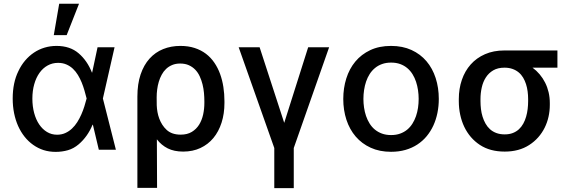

<svg xmlns="http://www.w3.org/2000/svg" viewBox="-20 -797 3047 1022"><path d="M47.6 -272.7Q47.6 -356.9 77.8 -418.3Q92.7 -449.9 113.8 -474.8Q134.9 -499.6 160.9 -517Q186.8 -534.4 217.2 -543.5Q247.5 -552.6 280.9 -552.6Q353 -552.6 398.8 -513.1Q444.6 -473.7 469.5 -410.5H470.5L499.3 -545.5H589.8L527.7 -272.7L596.9 0H506L474.4 -133.2H472.7Q446.7 -70 399.1 -29.1Q372.5 -6.4 341.6 2.5Q310.7 11.4 276.3 11.4Q241.8 11.4 212.2 2Q182.5 -7.5 156.6 -25.9Q131 -44 110.8 -69.4Q90.6 -94.8 76.5 -126.2Q62.5 -157.7 55 -194.6Q47.6 -231.5 47.6 -272.7ZM283.7 -79.9Q307.9 -79.9 327.6 -88.8Q347.3 -97.7 363.1 -112.6Q378.9 -127.5 391.2 -146.8Q403.4 -166.2 412.8 -187.5Q422.2 -208.8 429 -230.5Q435.7 -252.1 440.7 -271.3L441.1 -272.7L440.7 -274.1Q435.7 -294 429.5 -315.5Q423.3 -337 414.8 -358Q406.2 -378.9 394.7 -397.9Q383.2 -416.9 368.1 -431.1Q353 -445.3 333.5 -453.8Q313.9 -462.4 289.1 -462.4Q258.5 -462.4 233.3 -448.3Q208.1 -434.3 190.2 -409.1Q172.2 -383.9 162.3 -348.9Q152.3 -313.9 152.3 -272Q152.3 -230.8 161.8 -195.7Q171.2 -160.5 188.6 -134.8Q206 -109 230.1 -94.5Q254.3 -79.9 283.7 -79.9ZM266.3 -610.1 295.1 -777H400.6L334.9 -610.1Z M940.3 -552.6Q982.6 -552.6 1016.3 -541.5Q1050.1 -530.5 1076.2 -510.7Q1102.3 -490.8 1120.9 -463.4Q1139.6 -436.1 1151.5 -403.4Q1163.4 -370.7 1169 -334Q1174.7 -297.2 1174.7 -258.5V-248.6Q1174.7 -191.8 1159.4 -144.2Q1144.2 -96.6 1115.8 -62.3Q1087.4 -28.1 1046.7 -9.1Q1006 9.9 954.9 9.9Q907 9.9 873 -7.1Q839.1 -24.1 815 -55.4L816.1 203.1H711.3V-282.7Q711.3 -349.8 728.3 -400.4Q745.4 -451 775.9 -484.9Q806.5 -518.8 848.4 -535.7Q890.3 -552.6 940.3 -552.6ZM813.9 -279.1 814.3 -236.5Q815 -218.4 818.2 -200.5Q821.4 -182.5 827.8 -165.5Q834.2 -148.4 843.9 -133.2Q853.7 -117.9 867.2 -105.5Q894.5 -80.3 941.8 -80.3Q976.9 -80.3 1001.1 -95Q1025.2 -109.7 1040 -133.5Q1054.7 -157.3 1061.3 -187.5Q1067.8 -217.7 1067.8 -248.6V-258.5Q1067.8 -279.5 1065.7 -302.6Q1063.6 -325.6 1058.1 -347.8Q1052.6 -370 1043.3 -390.3Q1034.1 -410.5 1019.7 -425.6Q1005.3 -440.7 985.4 -449.8Q965.6 -458.8 938.9 -458.8Q915.1 -458.8 896.5 -451Q877.8 -443.2 864 -430Q850.1 -416.9 840.6 -399.1Q831 -381.4 825.1 -361.3Q819.2 -341.3 816.6 -320.3Q813.9 -299.4 813.9 -279.1Z M1250.4 -545.5H1361.9L1492.9 -143.1L1620.4 -545.5H1731.9L1543.7 -9.2V204.5H1440V-9.2Z M2061.4 -552.6Q2122.9 -552.6 2170.3 -530.9Q2217.7 -509.2 2250 -471.2Q2282.3 -433.2 2299 -381.6Q2315.7 -329.9 2315.7 -270.2Q2315.7 -231.9 2308.4 -196Q2301.1 -160.2 2286.8 -128.9Q2272.4 -97.7 2251.1 -71.9Q2229.8 -46.2 2201.5 -27.7Q2173.3 -9.2 2138.3 0.9Q2103.3 11 2061.4 11Q2000.4 11 1953.1 -10.7Q1905.9 -32.3 1873.4 -70.1Q1840.9 -108 1824 -159.4Q1807.2 -210.9 1807.2 -270.2Q1807.2 -328.1 1823.3 -379.4Q1839.5 -430.8 1871.4 -469.3Q1903.4 -507.8 1951 -530.2Q1998.6 -552.6 2061.4 -552.6ZM1914.4 -270.6Q1914.4 -247.5 1917.8 -224.3Q1921.2 -201 1928.4 -179.7Q1935.7 -158.4 1947.3 -139.7Q1958.8 -121.1 1975.3 -107.4Q1991.8 -93.8 2013.3 -85.9Q2034.8 -78.1 2061.8 -78.1Q2088.8 -78.1 2109.9 -85.8Q2131 -93.4 2147.4 -106.9Q2163.7 -120.4 2175.2 -138.7Q2186.8 -157 2194.2 -178.4Q2201.7 -199.9 2205.1 -223.4Q2208.5 -246.8 2208.5 -270.6Q2208.5 -293.7 2205.1 -316.9Q2201.7 -340.2 2194.6 -361.7Q2187.5 -383.2 2176 -401.8Q2164.4 -420.5 2148.1 -434.3Q2131.7 -448.2 2110.3 -456Q2088.8 -463.8 2061.8 -463.8Q2035.2 -463.8 2013.7 -456.1Q1992.2 -448.5 1975.9 -434.8Q1959.5 -421.2 1947.8 -402.9Q1936.1 -384.6 1928.8 -363.1Q1921.5 -341.6 1918 -318Q1914.4 -294.4 1914.4 -270.6Z M2422.2 -269.9Q2422.2 -324.6 2438.4 -371.8Q2454.5 -419 2485.4 -453.8Q2516.3 -488.6 2561.6 -508.5Q2606.9 -528.4 2665.1 -528.4H2947.1V-436.8H2814.6Q2835.6 -421.5 2852.6 -401.3Q2869.7 -381 2881.7 -357.1Q2893.8 -333.1 2900.2 -305.8Q2906.6 -278.4 2906.6 -248.6V-238.6Q2906.6 -206.3 2899.7 -175.4Q2892.8 -144.5 2879.1 -117Q2865.4 -89.5 2844.8 -66.1Q2824.2 -42.6 2796.5 -24.9Q2742.5 9.9 2666.5 9.9Q2627.8 9.9 2595 1.2Q2562.1 -7.5 2534.4 -25.6Q2507.5 -43.3 2486.5 -67.6Q2465.6 -92 2451.3 -121.8Q2437.1 -151.6 2429.7 -186.1Q2422.2 -220.5 2422.2 -258.5ZM2666.5 -81.7Q2691.1 -81.7 2709.7 -89Q2728.3 -96.2 2742.2 -109Q2756 -121.8 2765.4 -139Q2774.9 -156.2 2780.5 -176Q2786.2 -195.7 2788.7 -216.8Q2791.2 -237.9 2791.2 -258.5V-269.9Q2791.2 -290.1 2788.5 -310.4Q2785.9 -330.6 2780 -349.1Q2774.1 -367.5 2764.6 -383.7Q2755 -399.9 2740.9 -411.6Q2726.9 -423.3 2708.1 -430Q2689.3 -436.8 2665.1 -436.8Q2630 -436.8 2605.6 -422.6Q2581.3 -408.4 2566.2 -384.9Q2551.1 -361.5 2544.4 -331.5Q2537.6 -301.5 2537.6 -269.9V-258.5Q2537.6 -237.9 2540.1 -216.6Q2542.6 -195.3 2548.7 -175.8Q2554.7 -156.2 2564.5 -139Q2574.2 -121.8 2588.4 -109Q2602.6 -96.2 2622 -89Q2641.3 -81.7 2666.5 -81.7Z"/></svg>

Font: Inter P Medium
Style: Regular
Weight: 500
Designer: Rasmus Andersson
Foundry: rsms
Version: Version 3.018;git-588b23468